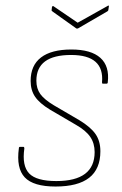

<svg xmlns="http://www.w3.org/2000/svg" viewBox="-20 -671 446 702"><path d="M183 11Q102 11 70.5 -22.5Q39 -56 49 -129Q49 -134 53 -134H66Q69 -134 69 -128Q60 -65 86.5 -37Q113 -9 186 -9Q326 -9 326 -115Q326 -147 310 -170.5Q294 -194 257 -215L163 -270Q125 -293 108.5 -317Q92 -341 92 -375Q92 -432 130 -461Q168 -490 241 -490Q313 -490 347 -459.5Q381 -429 374 -370Q374 -365 369 -365H356Q353 -365 353 -370Q362 -470 240 -470Q113 -470 113 -376Q113 -347 127.5 -327Q142 -307 177 -286L271 -231Q312 -206 329.5 -180.5Q347 -155 347 -118Q347 -53 306 -21Q265 11 183 11ZM373 -649Q375 -651 377 -650.5Q379 -650 378 -647L376 -634Q375 -630 370 -628L265 -567Q262 -566 259 -567L172 -629Q170 -631 169 -632Q168 -633 169 -636L170 -645Q172 -651 176 -648L264 -588Z"/></svg>

Font: Sofia Sans Semi Condensed Thin
Style: Italic
Weight: 250
Italic angle: -9°
Version: Version 4.100